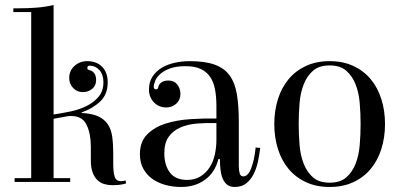

<svg xmlns="http://www.w3.org/2000/svg" viewBox="-20 -723 1603 763"><path d="M304 -274Q346 -272 370.5 -260.5Q395 -249 408.5 -229Q422 -209 426 -179.5Q430 -150 430 -112V-74Q430 -37 436 -20Q442 -3 461 -3Q469 -3 479 -6L481 6Q464 11 450 12Q436 13 427 13Q410 13 394.5 8.5Q379 4 367 -7.5Q355 -19 348 -38Q341 -57 341 -86V-140Q341 -192 324 -227Q307 -262 263 -262H257Q252 -262 234.5 -258.5Q217 -255 193 -251V-15H259V0H38V-15H104V-675H33V-690H54Q90 -690 124 -692.5Q158 -695 193 -703V-268Q227 -273 262 -280.5Q297 -288 325.5 -302.5Q354 -317 372.5 -339.5Q391 -362 391 -396Q391 -427 375 -444.5Q359 -462 337 -462Q327 -462 327 -453Q327 -446 336 -444Q347 -442 354.5 -432Q362 -422 362 -405Q362 -383 346.5 -370Q331 -357 309 -357Q286 -357 270.5 -373.5Q255 -390 255 -413Q255 -442 276 -461Q297 -480 326 -480Q364 -480 386 -457.5Q408 -435 408 -396Q408 -348 378.5 -320Q349 -292 304 -276Z M733 -480Q795 -480 833.5 -466Q872 -452 893 -422.5Q914 -393 921.5 -347.5Q929 -302 929 -240V-63Q929 -46 932.5 -34Q936 -22 947 -22Q966 -22 978.5 -55Q991 -88 996 -137L1014 -135Q1011 -108 1005 -80.5Q999 -53 987.5 -30.5Q976 -8 958 6Q940 20 913 20Q893 20 881.5 10Q870 0 864 -15.5Q858 -31 856 -51Q854 -71 854 -91H848Q834 -37 794.5 -8.5Q755 20 700 20Q667 20 637.5 12Q608 4 585.5 -12Q563 -28 549.5 -52.5Q536 -77 536 -110Q536 -160 565 -189Q594 -218 638.5 -232Q683 -246 736.5 -249.5Q790 -253 840 -252V-301Q840 -338 834.5 -367.5Q829 -397 815 -417.5Q801 -438 777.5 -449Q754 -460 717 -460Q681 -460 657 -451.5Q633 -443 618 -430Q603 -417 597 -402.5Q591 -388 591 -377Q591 -372 594 -370Q597 -368 600 -368Q608 -368 609 -377Q611 -388 621.5 -395.5Q632 -403 649 -403Q672 -403 684.5 -387Q697 -371 697 -349Q697 -326 680.5 -311Q664 -296 641 -296Q611 -296 591.5 -316.5Q572 -337 572 -367Q572 -397 586 -418.5Q600 -440 622.5 -453.5Q645 -467 674 -473.5Q703 -480 733 -480ZM840 -234Q800 -235 762.5 -232Q725 -229 696 -216Q667 -203 650 -179Q633 -155 633 -114Q633 -67 655 -37.5Q677 -8 724 -8Q754 -8 776 -21.5Q798 -35 812.5 -57Q827 -79 833.5 -108Q840 -137 840 -167Z M1290 20Q1237 20 1196 1Q1155 -18 1127 -51.5Q1099 -85 1084.5 -131Q1070 -177 1070 -230Q1070 -283 1084.5 -329Q1099 -375 1127 -408.5Q1155 -442 1196 -461Q1237 -480 1290 -480Q1343 -480 1384 -461Q1425 -442 1453 -408.5Q1481 -375 1495.5 -329Q1510 -283 1510 -230Q1510 -177 1495.5 -131Q1481 -85 1453 -51.5Q1425 -18 1384 1Q1343 20 1290 20ZM1413 -230Q1413 -272 1409.5 -313.5Q1406 -355 1393 -388Q1380 -421 1356 -442Q1332 -463 1290 -463Q1248 -463 1224 -442Q1200 -421 1187 -388Q1174 -355 1170.5 -313.5Q1167 -272 1167 -230Q1167 -188 1170.5 -146.5Q1174 -105 1187 -72Q1200 -39 1224 -18Q1248 3 1290 3Q1332 3 1356 -18Q1380 -39 1393 -72Q1406 -105 1409.5 -146.5Q1413 -188 1413 -230Z"/></svg>

Font: Elsie
Style: Regular
Weight: 400
Designer: Alejandro Inler
Foundry: Alejandro Inler
Version: 1.001